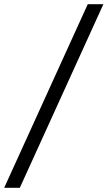

<svg xmlns="http://www.w3.org/2000/svg" viewBox="-118 -780 516 921"><path d="M-98 121 303 -760H378L-23 121Z"/></svg>

Font: Noto Serif Condensed ExtraBold
Style: Italic
Weight: 800
Width: 3
Italic angle: -12°
Designer: Monotype Design Team
Foundry: Monotype Imaging Inc.
Version: Version 2.014; ttfautohint (v1.8.4.7-5d5b)